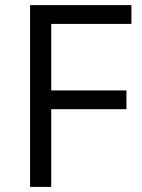

<svg xmlns="http://www.w3.org/2000/svg" viewBox="-20 -734 556 754"><path d="M496.1 -640.1H181.2V-378.9H476.6V-305.2H181.2V0H98.1V-713.9H496.1Z"/></svg>

Font: Open Sans Hebrew
Style: Regular
Weight: 400
Foundry: Ascender Corporation, Yanek Iontef
Version: Version 2.001;PS 002.001;hotconv 1.0.70;makeotf.lib2.5.58329